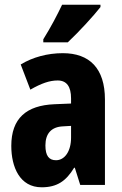

<svg xmlns="http://www.w3.org/2000/svg" viewBox="-20 -786 520 816"><path d="M407 -756V-766H244C223 -722 197 -672 164 -619V-606H268C316 -651 380 -721 407 -756ZM247 -560C182 -560 119 -543 68 -512L109 -405C156 -432 191 -444 225 -444C264 -444 282 -417 282 -368V-346L211 -343C92 -338 28 -283 28 -166C28 -76 64 10 157 10C223 10 261 -17 295 -73H298L321 0H426V-363C426 -496 360 -560 247 -560ZM248 -249 282 -251V-201C282 -143 255 -105 218 -105C188 -105 173 -124 173 -168C173 -218 198 -247 248 -249Z"/></svg>

Font: Noto Sans Gurmukhi UI ExtraCondensed ExtraBold
Style: Regular
Weight: 800
Width: 2
Designer: Jelle Bosma - Monotype Design Team
Foundry: Monotype Imaging Inc.
Version: Version 2.004